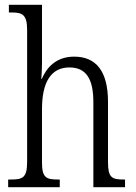

<svg xmlns="http://www.w3.org/2000/svg" viewBox="-20 -780 565 800"><path d="M14 0H229V-32H223C174 -32 155 -38 155 -102V-326C155 -438 193 -499 269 -499C342 -499 369 -447 369 -354V0H501V-32H495C446 -32 430 -40 430 -105V-356C430 -485 379 -544 289 -544C215 -544 175 -500 154 -451H152C153 -461 155 -490 155 -514V-760H17V-728H29C72 -728 93 -720 93 -656V-105C93 -39 74 -32 25 -32H14Z"/></svg>

Font: Noto Serif Myanmar Condensed Light
Style: Regular
Weight: 300
Width: 3
Designer: Ben Mitchell and the Monotype Design Team
Foundry: Monotype Imaging Inc.
Version: Version 2.106